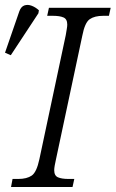

<svg xmlns="http://www.w3.org/2000/svg" viewBox="-62 -745 461 765"><path d="M-18 0 -12 -32H11Q45 -32 64.5 -45.5Q84 -59 95 -111L200 -605Q202 -618 204 -629Q206 -640 206 -647Q206 -669 191 -675.5Q176 -682 149 -682H126L133 -714H379L372 -682H349Q315 -682 295.5 -668.5Q276 -655 266 -603L161 -110Q158 -97 156 -85.5Q154 -74 154 -67Q154 -45 169 -38.5Q184 -32 211 -32H234L227 0ZM-19 -525 -42 -535 15 -700Q22 -719 35.5 -723.5Q49 -728 64.5 -722Q80 -716 93 -704L91 -692Z"/></svg>

Font: Noto Serif SemiCondensed Light
Style: Italic
Weight: 300
Width: 4
Italic angle: -12°
Designer: Monotype Design Team
Foundry: Monotype Imaging Inc.
Version: Version 2.013; ttfautohint (v1.8.4.7-5d5b)